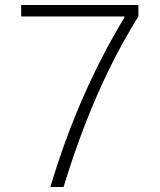

<svg xmlns="http://www.w3.org/2000/svg" viewBox="-20 -750 640 770"><path d="M182 0Q238 -188 312.5 -358Q387 -528 479 -680V-684H65V-730H535V-684Q473 -585 420 -477Q367 -369 321 -250.5Q275 -132 235 0Z"/></svg>

Font: M PLUS Code Latin Expanded Light
Style: Regular
Weight: 300
Width: 7
Designer: Coji Morishita
Foundry: UNDERFOREST DESIGN
Version: Version 1.002; ttfautohint (v1.8.3)